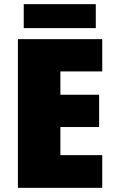

<svg xmlns="http://www.w3.org/2000/svg" viewBox="-20 -902 550 922"><path d="M471 0H66V-714H471V-559H270V-447H456V-292H270V-157H471ZM440 -882V-767H94V-882Z"/></svg>

Font: Noto Sans Display Black
Style: Regular
Weight: 900
Designer: Monotype Design Team
Foundry: Monotype Imaging Inc.
Version: Version 2.003